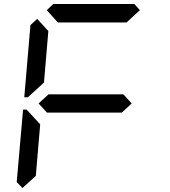

<svg xmlns="http://www.w3.org/2000/svg" viewBox="-20 -1020 856 965"><path d="M93 -75 64 -105 96 -469H114L126 -456L182 -395L160 -136ZM134 -544 120 -531H102L133 -894L167 -925L223 -864L201 -605ZM215 -969 248 -1000H655L683 -969L616 -907H271ZM600 -546 642 -500 592 -454H216L174 -500L224 -546Z"/></svg>

Font: DSEG7 Classic Mini
Style: Italic
Weight: 400
Italic angle: -5°
Designer: Keshikan(Twitter:@keshinomi_88pro)
Version: Version 0.46